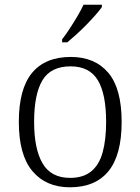

<svg xmlns="http://www.w3.org/2000/svg" viewBox="-20 -786 596 816"><path d="M277 10Q176 10 118 -58.5Q60 -127 60 -268Q60 -408 116 -476Q172 -544 281 -544Q383 -544 440 -477Q497 -410 497 -268Q497 -127 441 -58.5Q385 10 277 10ZM278 -30Q334 -30 368 -58Q402 -86 416.5 -139.5Q431 -193 431 -268Q431 -387 395.5 -445.5Q360 -504 280 -504Q196 -504 160.5 -445Q125 -386 125 -268Q125 -153 161 -91.5Q197 -30 278 -30ZM244 -619Q259 -638 276 -664Q293 -690 309 -717Q325 -744 335 -766H413V-756Q404 -743 386.5 -723Q369 -703 347.5 -681Q326 -659 304.5 -639.5Q283 -620 266 -606H244Z"/></svg>

Font: Noto Serif Gujarati Light
Style: Regular
Weight: 300
Version: Version 2.102